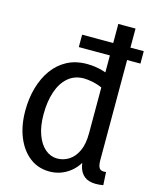

<svg xmlns="http://www.w3.org/2000/svg" viewBox="-123 -907 805 1002"><g transform="rotate(15 279.0 -406.5)"><path d="M555 -722V-655H222V-722ZM483 -825V-115Q483 -83 492.5 -70.5Q502 -58 528 -62L532 8Q489 16 458 7.5Q427 -1 410.5 -29Q394 -57 394 -105V-147H427Q403 -67 353.5 -27.5Q304 12 241 12Q180 12 134.5 -23Q89 -58 63.5 -120Q38 -182 38 -263Q38 -329 54.5 -387Q71 -445 102.5 -488.5Q134 -532 180 -556.5Q226 -581 287 -581Q331 -581 372.5 -569Q414 -557 454 -534L394 -480Q368 -492 340 -498Q312 -504 291 -504Q240 -504 205 -473.5Q170 -443 152.5 -390Q135 -337 135 -269Q135 -205 152 -159Q169 -113 198 -88.5Q227 -64 263 -64Q297 -64 326 -82.5Q355 -101 372.5 -138.5Q390 -176 390 -234V-825Z"/></g></svg>

Font: Yaldevi Medium
Style: Regular
Weight: 500
Designer: Sol Matas, Rajitha Manaperi, Kosala Senevirathne
Foundry: Mooniak
Version: Version 1.100